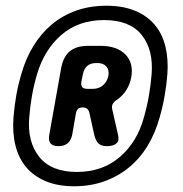

<svg xmlns="http://www.w3.org/2000/svg" viewBox="-20 -760 640 670"><path d="M239 -110Q182 -110 140 -127.5Q98 -145 71.5 -176.5Q45 -208 34 -252Q23 -296 27 -350Q30 -388 36.5 -425.5Q43 -463 54 -500Q69 -554 96 -598.5Q123 -643 160.5 -674.5Q198 -706 246 -723Q294 -740 351 -740Q408 -740 450 -723Q492 -706 519 -674.5Q546 -643 557 -598.5Q568 -554 564 -500Q561 -463 554.5 -425.5Q548 -388 537 -350Q522 -296 495.5 -252Q469 -208 431 -176.5Q393 -145 344.5 -127.5Q296 -110 239 -110ZM109 -500Q98 -463 91.5 -425.5Q85 -388 82 -350Q75 -265 117 -212.5Q159 -160 248 -160Q338 -160 398.5 -212.5Q459 -265 482 -350Q493 -388 499.5 -425.5Q506 -463 509 -500Q516 -586 474.5 -638Q433 -690 343 -690Q254 -690 194 -638Q134 -586 109 -500ZM232 -290Q228 -270 216 -260Q204 -250 184 -250Q164 -250 156 -260Q148 -270 152 -290L193 -520Q200 -561 223 -580.5Q246 -600 287 -600H331Q388 -600 417.5 -570Q447 -540 438 -490Q433 -465 421 -446Q409 -427 390 -413Q377 -405 373 -396.5Q369 -388 372 -377L392 -289Q397 -269 386 -259.5Q375 -250 354 -250Q333 -250 323.5 -259.5Q314 -269 309 -289L292 -366Q290 -375 284.5 -380Q279 -385 269 -385H268Q258 -385 252.5 -380Q247 -375 245 -365ZM264 -475Q262 -462 267 -456Q272 -450 285 -450H304Q325 -450 339.5 -462.5Q354 -475 358 -495Q362 -515 351.5 -527.5Q341 -540 320 -540H316Q296 -540 284.5 -530Q273 -520 269 -500Z"/></svg>

Font: Maple Mono ExtraBold
Style: Italic
Weight: 800
Italic angle: -10°
Monospace: yes
Designer: subframe7536
Version: Version 7.200